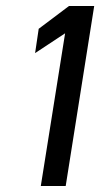

<svg xmlns="http://www.w3.org/2000/svg" viewBox="-20 -610 334 640"><path d="M97 -433 197 -499 116 10H199L294 -590H210L109 -514Z"/></svg>

Font: Charger Sport
Style: SeBdExtObl
Weight: 600
Designer: Jasper
Foundry: Cannot Into Space Fonts
Version: Version 1.1